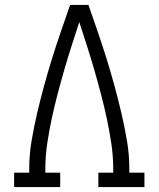

<svg xmlns="http://www.w3.org/2000/svg" viewBox="-20 -755 640 775"><path d="M37 0V-58H98V-74Q98 -131 107.5 -187Q117 -243 130 -298.5Q143 -354 158 -409Q173 -464 190 -518.5Q207 -573 225.5 -627Q244 -681 263 -735H337Q356 -681 374.5 -627Q393 -573 410 -518.5Q427 -464 442 -409Q457 -354 470 -298.5Q483 -243 492.5 -187Q502 -131 502 -74V-58H563V0H377V-58H437V-74Q437 -124 429.5 -174.5Q422 -225 411.5 -274.5Q401 -324 388 -373.5Q375 -423 361 -471.5Q347 -520 331.5 -568.5Q316 -617 300 -666Q284 -617 268.5 -568.5Q253 -520 239 -471.5Q225 -423 212 -373.5Q199 -324 188.5 -274.5Q178 -225 170.5 -174.5Q163 -124 163 -74V-58H223V0Z"/></svg>

Font: Iosevka Curly Slab LtEx
Style: Regular
Weight: 300
Width: 7
Monospace: yes
Designer: Belleve Invis
Foundry: Belleve Invis
Version: Version 11.1.0; ttfautohint (v1.8.3)